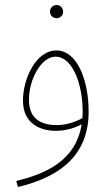

<svg xmlns="http://www.w3.org/2000/svg" viewBox="-20 -519 443 769"><path d="M207 -446C221 -446 233 -458 233 -472C233 -487 221 -499 207 -499C192 -499 180 -487 180 -472C180 -458 192 -446 207 -446ZM52 230C236 186 335 91 335 -72C335 -202 287 -317 206 -317C124 -317 72 -204 72 -116C72 -17 151 5 203 5C245 5 280 -7 307 -21C283 130 154 179 45 206ZM96 -119C96 -203 146 -292 202 -292C273 -292 311 -176 311 -75C311 -65 311 -55 310 -46C285 -32 248 -18 208 -18C148 -18 96 -40 96 -119Z"/></svg>

Font: Noto Sans Arabic UI Cn Th
Style: Regular
Weight: 100
Width: 3
Designer: Monotype Design Team, Nadine Chahine and Nizar Qandah
Foundry: Monotype Imaging Inc.
Version: Version 2.010